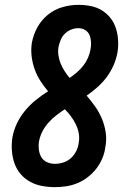

<svg xmlns="http://www.w3.org/2000/svg" viewBox="-20 -763 540 791"><path d="M206 8Q179 8 152.5 3Q126 -2 103.5 -14.5Q81 -27 64.5 -46.5Q48 -66 39.5 -90.5Q31 -115 29 -142Q27 -169 31 -196Q36 -225 49 -253Q62 -281 82 -305.5Q102 -330 126.5 -350Q151 -370 178 -387Q161 -407 146.5 -429.5Q132 -452 123 -477Q114 -502 110.5 -529.5Q107 -557 111 -585Q117 -619 133.5 -649.5Q150 -680 177 -702Q204 -724 237 -733.5Q270 -743 303 -743Q329 -743 354 -738Q379 -733 399.5 -720.5Q420 -708 435 -689Q450 -670 457.5 -646.5Q465 -623 466.5 -597.5Q468 -572 464 -547Q459 -520 448 -494.5Q437 -469 420 -446Q403 -423 381.5 -404Q360 -385 337 -369Q356 -347 372.5 -323.5Q389 -300 400 -273.5Q411 -247 415.5 -217.5Q420 -188 414 -157Q411 -133 401.5 -110.5Q392 -88 377 -68.5Q362 -49 342 -33.5Q322 -18 299 -8.5Q276 1 252.5 4.5Q229 8 206 8ZM267 -442Q283 -453 297.5 -465.5Q312 -478 323.5 -493Q335 -508 342.5 -525Q350 -542 353 -560Q356 -575 355 -590.5Q354 -606 348.5 -619Q343 -632 330.5 -639.5Q318 -647 302 -647Q288 -647 273 -641Q258 -635 247 -624Q236 -613 230 -598.5Q224 -584 221 -569Q218 -551 221 -533Q224 -515 230.5 -499.5Q237 -484 246.5 -469.5Q256 -455 267 -442ZM206 -88Q223 -88 240.5 -93.5Q258 -99 271.5 -111Q285 -123 293.5 -139.5Q302 -156 304 -173Q308 -194 304.5 -213.5Q301 -233 292.5 -250.5Q284 -268 272.5 -283.5Q261 -299 247 -313Q229 -301 211.5 -287.5Q194 -274 179.5 -257.5Q165 -241 155 -222Q145 -203 141 -182Q138 -165 140 -147.5Q142 -130 150 -116Q158 -102 173.5 -95Q189 -88 206 -88Z"/></svg>

Font: Iosevka Slab
Style: Bold Italic
Weight: 700
Italic angle: -9°
Monospace: yes
Designer: Belleve Invis
Foundry: Belleve Invis
Version: Version 11.1.0; ttfautohint (v1.8.3)